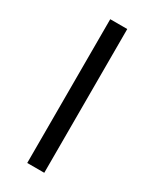

<svg xmlns="http://www.w3.org/2000/svg" viewBox="-151 -592 510 635"><g transform="rotate(30 104.5 -274.5)"><path d="M137 0H72V-549H137Z"/></g></svg>

Font: Open Sauce Sans Light
Style: Regular
Weight: 300
Designer: Alfredo Marco Pradil
Foundry: Creative Sauce Fz LLC
Version: Version 1.477